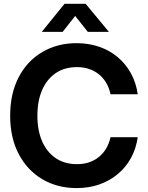

<svg xmlns="http://www.w3.org/2000/svg" viewBox="-20 -963 766 995"><path d="M377 11.7Q277.3 11.7 199.5 -34.2Q121.6 -80.1 77.1 -164.6Q32.7 -249 32.7 -363.3Q32.7 -478.5 76.9 -563Q121.1 -647.5 199.2 -693.4Q277.3 -739.3 377 -739.3Q439.9 -739.3 493.9 -720.7Q547.9 -702.1 589.6 -667.2Q631.3 -632.3 658.2 -583.7Q685.1 -535.2 693.8 -474.6H552.7Q545.9 -507.8 530.3 -533.9Q514.6 -560.1 492.2 -578.1Q469.7 -596.2 441.2 -605.7Q412.6 -615.2 378.9 -615.2Q314.5 -615.2 268.6 -584Q222.7 -552.7 198.2 -496.3Q173.8 -439.9 173.8 -363.3Q173.8 -287.1 198.2 -231Q222.7 -174.8 268.6 -143.6Q314.5 -112.3 378.9 -112.3Q412.6 -112.3 440.9 -121.6Q469.2 -130.9 491.7 -148.9Q514.2 -167 529.8 -192.9Q545.4 -218.8 552.7 -252H693.8Q685.1 -191.9 658.2 -143.3Q631.3 -94.7 589.4 -60.1Q547.4 -25.4 493.7 -6.8Q439.9 11.7 377 11.7ZM304.7 -797.9H196.8V-798.3L314.5 -943.4H423.8L543.9 -798.3V-797.9H435.1L369.6 -880.4Z"/></svg>

Font: Inter Cardless Display
Style: Bold
Weight: 700
Designer: Rasmus Andersson
Foundry: rsms
Version: Version 4.001;git-9221beed3